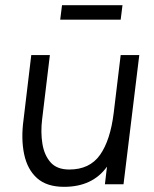

<svg xmlns="http://www.w3.org/2000/svg" viewBox="-20 -713 597 743"><path d="M220 -693H454L447 -637H213ZM143 -251Q137 -202 144 -157.5Q151 -113 175.5 -85Q200 -57 248 -57Q327 -57 367 -113.5Q407 -170 420 -276L447 -500H519L458 0H386L394 -68Q338 10 228 10Q161 10 123.5 -23.5Q86 -57 73.5 -116Q61 -175 71 -249L101 -500H173Z"/></svg>

Font: Haskoy
Style: Italic
Weight: 400
Designer: Ertekin Erdin
Foundry: Ertekin Erdin
Version: Version 2.000; ttfautohint (v1.8.4.7-5d5b)